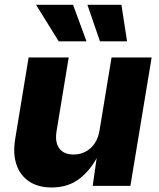

<svg xmlns="http://www.w3.org/2000/svg" viewBox="-20 -790 676 816"><path d="M199.7 6.8Q142.6 6.8 104.2 -18.6Q65.9 -43.9 50 -90.3Q34.2 -136.7 44.4 -198.2L101.6 -545.9H272L220.2 -231.4Q212.9 -185.5 231.9 -159.4Q251 -133.3 293 -133.3Q320.8 -133.3 343.5 -145.3Q366.2 -157.2 381.8 -179.9Q397.5 -202.6 402.8 -234.4L454.1 -545.9H624.5L534.2 0H374L393.6 -137.7H400.9Q370.1 -72.3 320.8 -32.7Q271.5 6.8 199.7 6.8ZM404.8 -614.3 351.6 -769.5H496.1L520 -614.3ZM229.5 -614.3 133.3 -769.5H290.5L347.7 -614.3Z"/></svg>

Font: Inter ExtraBold
Style: Italic
Weight: 800
Italic angle: -9.3988°
Designer: Rasmus Andersson
Foundry: rsms
Version: Version 4.001;git-66647c0bb